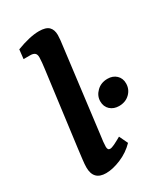

<svg xmlns="http://www.w3.org/2000/svg" viewBox="-169 -732 705 814"><g transform="rotate(-30 184.0 -325.0)"><path d="M105 7Q44 7 44 -56Q44 -71 47 -95Q50 -119 53 -144L100 -505Q102 -518 103.5 -535Q105 -552 105 -560Q105 -575 97.5 -581Q90 -587 76 -587H43L48 -632Q114 -657 158 -657Q192 -657 206 -643Q220 -629 220 -603Q220 -593 218.5 -578.5Q217 -564 215 -550L164 -142Q162 -130 160.5 -115Q159 -100 159 -91Q159 -74 171 -74Q179 -74 193.5 -81Q208 -88 229 -100L249 -58Q219 -27 178.5 -10Q138 7 105 7ZM295 -212Q269 -212 252 -227.5Q235 -243 235 -269Q235 -296 256 -316.5Q277 -337 309 -337Q335 -337 351.5 -321.5Q368 -306 368 -281Q368 -252 347.5 -232Q327 -212 295 -212Z"/></g></svg>

Font: Rasa SemiBold
Style: Italic
Weight: 600
Italic angle: -7.10001°
Designer: Anna Giedrys (Yrsa+Rasa design), David Brezina (Yrsa art-direction, Rasa art-direction, design)
Foundry: Rosetta Type Foundry
Version: Version 2.004